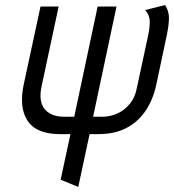

<svg xmlns="http://www.w3.org/2000/svg" viewBox="-20 -526 692 763"><path d="M636 -506 557 -486Q574 -467 575 -443.5Q576 -420 569 -387L524 -177Q517 -139 496 -113.5Q475 -88 446.5 -75Q418 -62 385 -62H350L443 -500H368L275 -62H234Q201 -62 177.5 -75.5Q154 -89 145.5 -114.5Q137 -140 144 -177L213 -500H141L74 -189Q55 -98 90 -45.5Q125 7 219 7H260L221 188L291 217L336 7H371Q435 7 481.5 -17Q528 -41 558 -85Q588 -129 601 -189L643 -387Q651 -426 651.5 -453.5Q652 -481 636 -506Z"/></svg>

Font: Advent Pro Medium
Style: Italic
Weight: 500
Italic angle: -12°
Version: Version 3.000